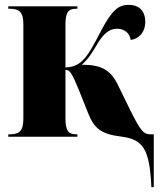

<svg xmlns="http://www.w3.org/2000/svg" viewBox="-20 -562 665 789"><path d="M602 207H612V-10H601C570 -10 559 -20 510 -120L464 -214C433 -278 392 -296 316 -296C342 -319 356 -341 375 -373C402 -421 428 -444 461 -444C490 -444 513 -427 517 -398C547 -401 577 -426 577 -473C577 -510 558 -542 509 -542C465 -542 439 -518 395 -435C366 -379 345 -339 321 -315C302 -296 281 -286 249 -285V-460C249 -511 260 -526 293 -526H298V-536H14V-526H21C61 -526 76 -510 76 -462V-75C76 -25 61 -10 20 -10H14V0H298V-10H293C260 -10 249 -27 249 -75V-275C267 -275 275 -263 305 -190L343 -95C367 -35 395 -11 476 -1C572 10 595 56 602 207Z"/></svg>

Font: Noto Serif Display Condensed Black
Style: Regular
Weight: 900
Width: 3
Designer: Monotype Design Team
Foundry: Monotype Imaging Inc.
Version: Version 2.009